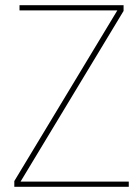

<svg xmlns="http://www.w3.org/2000/svg" viewBox="-20 -718 540 738"><path d="M475 0H35V-22L431 -678H55V-698H455V-676L59 -20H475Z"/></svg>

Font: IBM Plex Sans Condensed Thin
Style: Regular
Weight: 100
Width: 3
Designer: Mike Abbink, Paul van der Laan, Pieter van Rosmalen
Foundry: Bold Monday
Version: Version 1.3